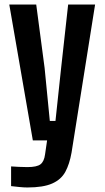

<svg xmlns="http://www.w3.org/2000/svg" viewBox="-20 -620 463 848"><path d="M125 0 21 -600H140L177 -320L200 -86H225L250 -320L281 -600H400L296 54Q287 105 268.5 139Q250 173 210.5 190.5Q171 208 101 208Q85 208 65.5 206Q46 204 29 202V115Q42 116 63.5 117Q85 118 101 118Q143 118 159 105.5Q175 93 179 62L188 0Z"/></svg>

Font: Big Shoulders Text
Style: Bold
Weight: 700
Designer: Patric King
Foundry: XO Type Co
Version: Version 1.000; ttfautohint (v1.8.2)